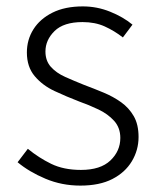

<svg xmlns="http://www.w3.org/2000/svg" viewBox="-20 -567 492 600"><path d="M231 13Q173 13 122 -8.5Q71 -30 35 -60L67 -102Q101 -74 140 -55Q179 -36 233 -36Q294 -36 325 -65.5Q356 -95 356 -136Q356 -168 336.5 -189.5Q317 -211 287.5 -225Q258 -239 227 -250Q188 -265 150.5 -282.5Q113 -300 88.5 -329Q64 -358 64 -403Q64 -443 84.5 -475.5Q105 -508 144 -527.5Q183 -547 239 -547Q283 -547 324 -530.5Q365 -514 394 -490L364 -450Q337 -471 307 -484.5Q277 -498 238 -498Q179 -498 150.5 -470Q122 -442 122 -406Q122 -377 139 -358Q156 -339 184 -326.5Q212 -314 242 -302Q274 -290 304 -277.5Q334 -265 358.5 -247.5Q383 -230 398 -204Q413 -178 413 -139Q413 -98 392 -63Q371 -28 331 -7.5Q291 13 231 13Z"/></svg>

Font: Noto Sans JP Thin Light
Style: Regular
Weight: 300
Version: Version 2.004-H2;hotconv 1.0.118;makeotfexe 2.5.65603